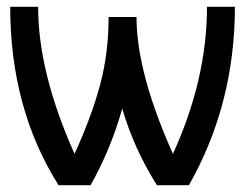

<svg xmlns="http://www.w3.org/2000/svg" viewBox="-20 -544 720 564"><path d="M246 0H152Q10 -225 10 -524H92Q92 -331 199 -92Q250 -204 274.5 -296.5Q299 -389 299 -494H381Q381 -331 488 -92Q588 -311 588 -524H670Q670 -238 535 0H441Q374 -106 339 -225Q305 -104 246 0Z"/></svg>

Font: ColatingCofangSans
Style: Regular
Weight: 400
Foundry: GNU
Version: Version 412.227;June 27, 2022;FontCreator 11.0.0.2412 32-bit